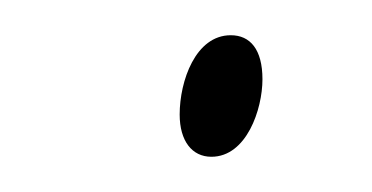

<svg xmlns="http://www.w3.org/2000/svg" viewBox="-20 -404 211 109"><path d="M100 -315C120 -315 129 -342 129 -359C129 -376 122 -384 111 -384C91 -384 82 -358 82 -339C82 -324 89 -315 100 -315Z"/></svg>

Font: Noto Sans ExtraCondensed Thin
Style: Italic
Weight: 100
Width: 2
Italic angle: -12°
Designer: Monotype Design Team
Foundry: Monotype Imaging Inc.
Version: Version 2.013